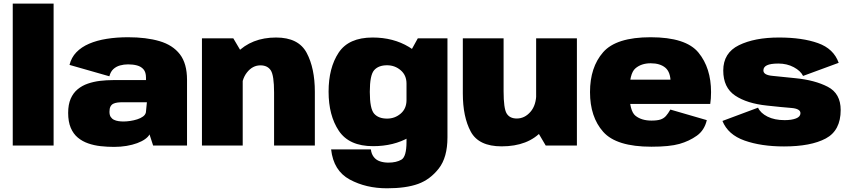

<svg xmlns="http://www.w3.org/2000/svg" viewBox="-20 -805 4702 1062"><path d="M50.5 0H276.5V-785H50.5Z M611 7.5Q647.5 7.5 680 2Q712.5 -3.5 738.8 -13.2Q765 -23 782.5 -35.5Q800 -48 807 -61.5L827 0H1014.5V-363.5Q1014.5 -453.5 975 -504.8Q935.5 -556 862.2 -577.5Q789 -599 688 -599Q625 -599 570.2 -590.2Q515.5 -581.5 473 -563.2Q430.5 -545 402.5 -516Q374.5 -487 364.5 -446L585 -383Q591.5 -408.5 607 -422.8Q622.5 -437 643.8 -443Q665 -449 689 -449Q715.5 -449 738 -443Q760.5 -437 774 -421.2Q787.5 -405.5 787.5 -375.5V-362H606Q569.5 -362 533.8 -357.8Q498 -353.5 466 -342.5Q434 -331.5 409.5 -311.2Q385 -291 371 -259Q357 -227 357 -180.5Q357 -132 371.2 -98.2Q385.5 -64.5 410.5 -43.8Q435.5 -23 468 -11.8Q500.5 -0.5 537.2 3.5Q574 7.5 611 7.5ZM663 -133Q649 -133 635.2 -135Q621.5 -137 610.2 -142.5Q599 -148 592.2 -158.5Q585.5 -169 585.5 -187Q585.5 -205 591 -215.5Q596.5 -226 606.2 -231Q616 -236 629.8 -237.8Q643.5 -239.5 659.5 -239.5H792.5L787 -183.5Q784 -170 771 -160.5Q758 -151 739.2 -145Q720.5 -139 700.2 -136Q680 -133 663 -133Z M1097 0H1322.5V-505L1270.5 -593H1097ZM1496 0H1721.5V-297Q1721.5 -428 1676.2 -512.8Q1631 -597.5 1507 -597.5Q1371.5 -597.5 1288.2 -511.2Q1205 -425 1205 -341.5L1315 -298Q1315 -365 1346 -404.2Q1377 -443.5 1420.5 -443.5Q1459.5 -443.5 1477.8 -415.8Q1496 -388 1496 -293Z M2120.5 236.5Q2226 236.5 2292.8 212.2Q2359.5 188 2407.2 126.8Q2455 65.5 2455 -45V-593H2291L2228.5 -480V-21Q2228.5 61.5 2200.5 78Q2172.5 94.5 2128 94.5Q2102.5 94.5 2081.2 87.2Q2060 80 2047 62.8Q2034 45.5 2031.5 21.5H1811.5Q1824.5 139.5 1914.5 188Q2004.5 236.5 2120.5 236.5ZM2043.5 3.5Q2158 3.5 2243.5 -45.8Q2329 -95 2329 -161L2228.5 -251.5Q2228.5 -204 2196.2 -176.5Q2164 -149 2121 -149Q2073.5 -149 2049.5 -176.2Q2025.5 -203.5 2025.5 -297Q2025.5 -389.5 2049.5 -416.8Q2073.5 -444 2121 -444Q2164 -444 2196.2 -416.5Q2228.5 -389 2228.5 -342.5L2329 -427Q2329 -493 2242.2 -545.2Q2155.5 -597.5 2041 -597.5Q1908.5 -597.5 1853 -513.5Q1797.5 -429.5 1797.5 -298Q1797.5 -166.5 1854.2 -81.5Q1911 3.5 2043.5 3.5Z M2998.5 0H3171V-593H2945.5V-90ZM2765.5 -593H2540V-288.5Q2540 -158 2584 -76.8Q2628 4.5 2754.5 4.5Q2901.5 4.5 2979 -82Q3056.5 -168.5 3056.5 -251.5L2946.5 -290Q2946.5 -223.5 2914.2 -186.5Q2882 -149.5 2838.5 -149.5Q2799.5 -149.5 2782.5 -177.2Q2765.5 -205 2765.5 -300.5Z M3583 6.5V-138Q3529 -138 3495.2 -164.5Q3461.5 -191 3461.5 -295.5Q3461.5 -398 3494.2 -426.5Q3527 -455 3579 -455Q3631 -455 3660.2 -430.5Q3689.5 -406 3689.5 -346L3696 -364.5H3442.5V-230H3908.5Q3913 -258.5 3913 -295.5Q3913 -429 3843.5 -514Q3774 -599 3578.5 -599Q3388.5 -599 3316 -516Q3243.5 -433 3243.5 -295.5Q3243.5 -158 3316.5 -75.8Q3389.5 6.5 3583 6.5ZM3583 -138V6.5Q3684 6.5 3738.2 -9Q3792.5 -24.5 3834.5 -54.5Q3876.5 -84.5 3889.5 -140.5L3688 -199Q3675.5 -177 3663.5 -163.5Q3651.5 -150 3633.5 -144Q3615.5 -138 3583 -138Z M4316.5 5Q4465 5 4547.5 -39Q4630 -83 4630 -196.5Q4630 -288 4558.5 -325Q4487 -362 4379.5 -372.5Q4301.5 -381 4252 -385.5Q4202.5 -390 4202.5 -415.5Q4202.5 -434.5 4222.5 -444Q4242.5 -453.5 4285.5 -453.5Q4333 -453.5 4370.8 -433.2Q4408.5 -413 4422 -385L4619 -457.5Q4591.5 -535.5 4504.5 -566.5Q4417.5 -597.5 4288.5 -597.5Q4154 -597.5 4067.2 -555Q3980.5 -512.5 3980.5 -415Q3980.5 -320.5 4046 -276.5Q4111.5 -232.5 4222.5 -221Q4304.5 -212 4356 -208Q4407.5 -204 4407.5 -179Q4407.5 -159.5 4383 -150Q4358.5 -140.5 4320 -140.5Q4264 -140.5 4225.2 -160Q4186.5 -179.5 4173 -209.5L3976 -136Q4006.5 -60 4098.5 -27.5Q4190.5 5 4316.5 5Z"/></svg>

Font: Anybody UltraCondensed Thin Black
Style: Regular
Weight: 900
Version: Version 1.111